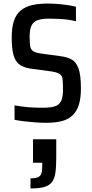

<svg xmlns="http://www.w3.org/2000/svg" viewBox="-20 -659 520 1082"><path d="M239 33Q210 33 178 30.5Q146 28 115 24.5Q84 21 62 16V-65Q81 -62 101.5 -59Q122 -56 141.5 -54.5Q161 -53 182.5 -52.5Q204 -52 226 -52Q272 -52 295 -62Q318 -72 326.5 -94.5Q335 -117 335 -155Q335 -194 332.5 -213.5Q330 -233 316.5 -242Q303 -251 273 -256L147 -273Q108 -280 86 -298.5Q64 -317 55 -353Q46 -389 46 -448Q46 -504 58.5 -541.5Q71 -579 97.5 -600.5Q124 -622 162 -630.5Q200 -639 249 -639Q278 -639 307 -636.5Q336 -634 363 -630Q390 -626 408 -621V-539Q387 -545 363.5 -548Q340 -551 313 -552.5Q286 -554 256 -554Q218 -554 194 -546Q170 -538 158.5 -516.5Q147 -495 147 -453Q147 -419 150 -399.5Q153 -380 166.5 -371Q180 -362 207 -358L323 -342Q357 -338 382.5 -324.5Q408 -311 422 -274.5Q436 -238 436 -160Q436 -106 424.5 -69Q413 -32 389 -9Q365 14 328.5 23.5Q292 33 239 33ZM152 403V346Q179 346 193.5 340Q208 334 213 319Q218 304 218 279V258H166V126H297V229Q297 282 292 315.5Q287 349 272 368Q257 387 228.5 395Q200 403 152 403Z"/></svg>

Font: Farlight84_Sys_V01
Style: Regular
Weight: 400
Designer: Ryoko NISHIZUKA  (kana, bopomofo & ideographs); Paul D. Hunt (Latin, Greek & Cyrillic); Sandoll Communications , Soo-you
Foundry: Adobe
Version: Version 2.004;October 29, 2024;FontCreator 14.0.0.2814 64-bi